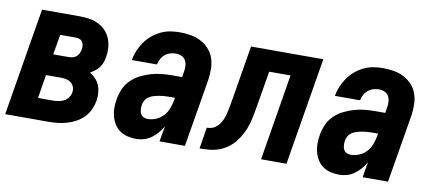

<svg xmlns="http://www.w3.org/2000/svg" viewBox="-55 -731 2111 931"><g transform="rotate(10 1000.0 -265.0)"><path d="M1 0 89 -530H274Q298 -530 321.5 -526.5Q345 -523 365.5 -513Q386 -503 401.5 -487.5Q417 -472 426 -451Q435 -430 437 -406.5Q439 -383 435 -359Q433 -346 428.5 -332.5Q424 -319 415.5 -307Q407 -295 395 -286Q383 -277 371 -270Q386 -261 399 -247.5Q412 -234 419 -217Q426 -200 427.5 -180.5Q429 -161 426 -141Q422 -119 412.5 -97.5Q403 -76 386 -58.5Q369 -41 348 -29.5Q327 -18 304.5 -11.5Q282 -5 260 -2.5Q238 0 215 0ZM180 -326H256Q266 -326 276 -328.5Q286 -331 294 -338Q302 -345 306 -354Q310 -363 312 -373Q314 -383 313 -392.5Q312 -402 307 -410Q302 -418 293 -421.5Q284 -425 274 -425H197ZM144 -105H215Q229 -105 243 -107Q257 -109 270 -115.5Q283 -122 292 -134Q301 -146 303 -159Q306 -173 301.5 -186Q297 -199 287 -207Q277 -215 263.5 -218Q250 -221 236 -221H163Z M646 8Q625 8 604 3Q583 -2 566.5 -13.5Q550 -25 539 -42.5Q528 -60 522.5 -80Q517 -100 517 -122Q517 -144 521 -166Q525 -191 536 -216.5Q547 -242 567 -261.5Q587 -281 612 -293.5Q637 -306 663 -313.5Q689 -321 715 -323.5Q741 -326 767 -326H815L819 -353Q819 -353 819 -353Q819 -353 819 -353Q822 -367 821 -382Q820 -397 813.5 -409Q807 -421 794 -427Q781 -433 766 -433Q752 -433 738 -429Q724 -425 712.5 -415.5Q701 -406 693.5 -392.5Q686 -379 684 -365H560Q564 -389 573.5 -411.5Q583 -434 597 -454.5Q611 -475 630.5 -491.5Q650 -508 672.5 -519Q695 -530 719 -534Q743 -538 766 -538Q794 -538 820.5 -533.5Q847 -529 870 -517Q893 -505 910.5 -486Q928 -467 936.5 -442.5Q945 -418 945.5 -390.5Q946 -363 942 -335L886 0H761L774 -76Q764 -58 750.5 -42.5Q737 -27 720.5 -15Q704 -3 685 2.5Q666 8 646 8ZM685 -97Q705 -97 725 -105Q745 -113 760 -128.5Q775 -144 783 -164Q791 -184 795 -204L798 -221H767Q755 -221 743 -220Q731 -219 719.5 -217Q708 -215 696 -211.5Q684 -208 673 -201.5Q662 -195 655 -184Q648 -173 646 -161Q644 -150 644.5 -138.5Q645 -127 649.5 -117Q654 -107 663.5 -102Q673 -97 685 -97Z M958 0 975 -105Q987 -105 999 -108.5Q1011 -112 1020.5 -120Q1030 -128 1037.5 -138.5Q1045 -149 1050 -160.5Q1055 -172 1058 -183.5Q1061 -195 1063.5 -206.5Q1066 -218 1068 -230Q1070 -242 1072 -253Q1072 -256 1072.5 -258.5Q1073 -261 1074 -264L1118 -530H1474L1386 0H1261L1331 -425H1226L1196 -247Q1192 -223 1187.5 -200Q1183 -177 1176 -154.5Q1169 -132 1157.5 -110Q1146 -88 1130.5 -68.5Q1115 -49 1094.5 -34.5Q1074 -20 1051 -12Q1028 -4 1004.5 -2Q981 0 958 0Z M1646 8Q1625 8 1604 3Q1583 -2 1566.5 -13.5Q1550 -25 1539 -42.5Q1528 -60 1522.5 -80Q1517 -100 1517 -122Q1517 -144 1521 -166Q1525 -191 1536 -216.5Q1547 -242 1567 -261.5Q1587 -281 1612 -293.5Q1637 -306 1663 -313.5Q1689 -321 1715 -323.5Q1741 -326 1767 -326H1815L1819 -353Q1819 -353 1819 -353Q1819 -353 1819 -353Q1822 -367 1821 -382Q1820 -397 1813.5 -409Q1807 -421 1794 -427Q1781 -433 1766 -433Q1752 -433 1738 -429Q1724 -425 1712.5 -415.5Q1701 -406 1693.5 -392.5Q1686 -379 1684 -365H1560Q1564 -389 1573.5 -411.5Q1583 -434 1597 -454.5Q1611 -475 1630.5 -491.5Q1650 -508 1672.5 -519Q1695 -530 1719 -534Q1743 -538 1766 -538Q1794 -538 1820.5 -533.5Q1847 -529 1870 -517Q1893 -505 1910.5 -486Q1928 -467 1936.5 -442.5Q1945 -418 1945.5 -390.5Q1946 -363 1942 -335L1886 0H1761L1774 -76Q1764 -58 1750.5 -42.5Q1737 -27 1720.5 -15Q1704 -3 1685 2.5Q1666 8 1646 8ZM1685 -97Q1705 -97 1725 -105Q1745 -113 1760 -128.5Q1775 -144 1783 -164Q1791 -184 1795 -204L1798 -221H1767Q1755 -221 1743 -220Q1731 -219 1719.5 -217Q1708 -215 1696 -211.5Q1684 -208 1673 -201.5Q1662 -195 1655 -184Q1648 -173 1646 -161Q1644 -150 1644.5 -138.5Q1645 -127 1649.5 -117Q1654 -107 1663.5 -102Q1673 -97 1685 -97Z"/></g></svg>

Font: Iosevka Curly XBdObl
Style: Regular
Weight: 800
Italic angle: -9°
Monospace: yes
Designer: Belleve Invis
Foundry: Belleve Invis
Version: Version 11.1.0; ttfautohint (v1.8.3)